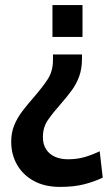

<svg xmlns="http://www.w3.org/2000/svg" viewBox="-20 -520 430 754"><path d="M302 -306V-290.5Q302 -250.5 291.2 -220.8Q280.5 -191 262.5 -166.2Q244.5 -141.5 223 -117Q188.5 -78 168.5 -49.2Q148.5 -20.5 148.5 18.5Q148.5 47 161.2 66.5Q174 86 196.2 95.8Q218.5 105.5 247 105.5Q282.5 105.5 312.5 96.8Q342.5 88 371.5 74L383.5 177.5Q349 194 309.2 204Q269.5 214 216 214Q155 214 112.2 190.2Q69.5 166.5 46.8 126.5Q24 86.5 24 37Q24 0.5 36 -28.5Q48 -57.5 68.2 -84Q88.5 -110.5 113.5 -139Q146 -176.5 167 -208.2Q188 -240 188 -284.5V-306ZM304 -500V-375H186V-500Z"/></svg>

Font: Cabin SemiCondensed SemiBold
Style: Regular
Weight: 600
Width: 4
Designer: Pablo Impallari
Foundry: Pablo Impallari. http://www.impallari.com Igino Marini. http://www.ikern.com
Version: Version 3.001